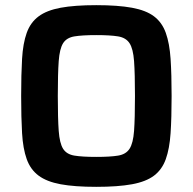

<svg xmlns="http://www.w3.org/2000/svg" viewBox="-20 -716 747 744"><path d="M353 8Q269 8 215 -2Q161 -12 129.5 -35.5Q98 -59 83.5 -99.5Q69 -140 65.5 -200Q62 -260 62 -344Q62 -428 65.5 -488Q69 -548 83.5 -588.5Q98 -629 129.5 -652.5Q161 -676 215 -686Q269 -696 353 -696Q437 -696 491.5 -686Q546 -676 577 -652.5Q608 -629 622.5 -588.5Q637 -548 641 -488Q645 -428 645 -344Q645 -260 641 -200Q637 -140 622.5 -99.5Q608 -59 577 -35.5Q546 -12 491.5 -2Q437 8 353 8ZM353 -108Q407 -108 437.5 -113Q468 -118 482 -139.5Q496 -161 499.5 -209Q503 -257 503 -344Q503 -431 499.5 -479Q496 -527 482 -548.5Q468 -570 437.5 -575Q407 -580 353 -580Q299 -580 268.5 -575Q238 -570 224.5 -548.5Q211 -527 207.5 -479Q204 -431 204 -344Q204 -257 207.5 -209Q211 -161 224.5 -139.5Q238 -118 268.5 -113Q299 -108 353 -108Z"/></svg>

Font: Saira SemiBold
Style: Regular
Weight: 600
Designer: Hector Gatti with collaboration of the Omnibus-Type team
Foundry: Omnibus-Type
Version: Version 1.100; ttfautohint (v1.8.3)